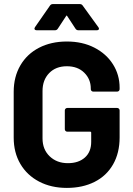

<svg xmlns="http://www.w3.org/2000/svg" viewBox="-20 -911 652 939"><path d="M47 -238V-462Q47 -535 79.5 -591Q112 -647 171 -677.5Q230 -708 307 -708Q383 -708 441.5 -678Q500 -648 532.5 -596.5Q565 -545 565 -482V-475Q565 -470 561.5 -466.5Q558 -463 553 -463H436Q431 -463 427.5 -466.5Q424 -470 424 -475V-478Q424 -524 392 -555.5Q360 -587 307 -587Q253 -587 220.5 -553.5Q188 -520 188 -466V-234Q188 -180 223 -146.5Q258 -113 312 -113Q364 -113 395 -140.5Q426 -168 426 -217V-262Q426 -267 421 -267H309Q304 -267 300.5 -270.5Q297 -274 297 -279V-371Q297 -376 300.5 -379.5Q304 -383 309 -383H553Q558 -383 561.5 -379.5Q565 -376 565 -371V-239Q565 -163 533 -107Q501 -51 442.5 -21.5Q384 8 307 8Q230 8 171 -23Q112 -54 79.5 -109.5Q47 -165 47 -238ZM151 -778 224 -883Q229 -891 238 -891H371Q380 -891 385 -883L461 -778Q464 -774 464 -771Q464 -763 453 -763H363Q354 -763 349 -771L309 -832Q306 -838 303 -832L263 -771Q258 -763 249 -763H159Q152 -763 149.5 -767.5Q147 -772 151 -778Z"/></svg>

Font: UMi
Style: Bold
Weight: 700
Designer: Peter Middis
Foundry: We Are UMi
Version: Version 1.0